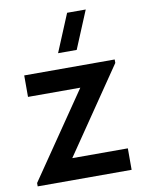

<svg xmlns="http://www.w3.org/2000/svg" viewBox="-89 -865 711 929"><g transform="rotate(-10 267.0 -401.0)"><path d="M397.5 -802.5 320.5 -617.5H229L306 -802.5ZM20 0V-16.5L306 -434.5H49V-540H493.5V-523L208.5 -105.5H481.5V0Z"/></g></svg>

Font: Vortex Mix
Style: Bold
Weight: 700
Designer: Mikhail Sharanda
Foundry: Mikhail Sharanda
Version: Version 4.504;Glyphs 3.1.2 (3151)